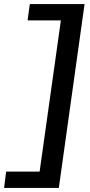

<svg xmlns="http://www.w3.org/2000/svg" viewBox="-51 -820 441 940"><path d="M-31 100 -21 20H143L247 -720H84L95 -800H363L237 100Z"/></svg>

Font: Pathway Extreme 8pt Thin 12pt Medium
Style: Italic
Weight: 500
Italic angle: -8°
Version: Version 1.001;gftools[0.9.26]